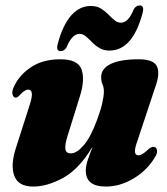

<svg xmlns="http://www.w3.org/2000/svg" viewBox="-20 -676 615 706"><path d="M544 -136Q555 -136 557.2 -124Q559.5 -112 549.5 -97.5Q521 -49.5 471.2 -19.8Q421.5 10 369 10Q295.5 10 295.5 -48.5Q295.5 -67 303.5 -90.2Q311.5 -113.5 320.5 -137Q270.5 -53.5 212 -21.8Q153.5 10 102.5 10Q46.5 10 32.2 -30.5Q18 -71 39.5 -135L88.5 -288Q99 -320 97 -333.2Q95 -346.5 84 -346.5Q70 -346.5 50.5 -324Q43.5 -317 38 -317Q29.5 -317 26 -328.5Q22.5 -340 33 -361Q53.5 -403 96.5 -430.5Q139.5 -458 202 -458Q266.5 -458 279.8 -420.8Q293 -383.5 274 -322.5L228 -175Q218 -142.5 220.5 -127.2Q223 -112 241 -112Q262 -112 287.8 -141.8Q313.5 -171.5 337 -235.5Q350 -270 356 -296.5Q362 -323 362 -340Q362 -354 357 -365.5Q352 -377 352 -393Q352 -423.5 387 -440.8Q422 -458 490.5 -458Q545.5 -458 557.5 -431.2Q569.5 -404.5 549.5 -351.5L486.5 -161.5Q475 -130 476.2 -117.5Q477.5 -105 488.5 -105Q496 -105 504.8 -110.2Q513.5 -115.5 529.5 -130.5Q537.5 -136 544 -136ZM382.5 -490Q361.5 -490 346 -499.2Q330.5 -508.5 318.5 -520.8Q306.5 -533 295.8 -542.2Q285 -551.5 272.5 -551.5Q245 -551.5 225 -502.5Q216.5 -488 203 -488Q185 -488 192.5 -515.5Q210.5 -583 241.2 -618.5Q272 -654 314 -654Q335.5 -654 350.8 -644.8Q366 -635.5 378 -623.2Q390 -611 401 -601.8Q412 -592.5 424.5 -592.5Q452.5 -592.5 471.5 -641.5Q480.5 -656 493.5 -656Q511.5 -656 504.5 -629Q468 -490 382.5 -490Z"/></svg>

Font: Fraunces 144pt Soft Black
Style: Italic
Weight: 900
Italic angle: -16°
Version: Version 1.000;[b76b70a41]